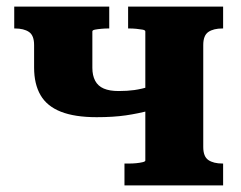

<svg xmlns="http://www.w3.org/2000/svg" viewBox="-20 -560 727 580"><path d="M419 -75V-465Q419 -469 410.5 -470.5Q402 -472 391.5 -473Q381 -474 371 -474H367V-540H654V-474H652Q625 -474 609.5 -463.5Q594 -453 594 -424V-116Q594 -87 609.5 -76.5Q625 -66 652 -66H654V0H356V-66H371Q381 -66 391.5 -67Q402 -68 410.5 -70Q419 -72 419 -75ZM83 -356V-424Q83 -453 67.5 -463.5Q52 -474 25 -474H23V-540H310V-474H306Q297 -474 286 -473Q275 -472 267 -470.5Q259 -469 259 -465V-355Q259 -332 267.5 -316Q276 -300 293.5 -292.5Q311 -285 338 -285Q365 -285 386 -288Q407 -291 435 -299V-227Q398 -217 360 -211.5Q322 -206 272 -206Q206 -206 164 -222.5Q122 -239 102.5 -272.5Q83 -306 83 -356Z"/></svg>

Font: Roboto Serif
Style: Bold
Weight: 700
Designer: Greg Gazdowicz
Foundry: Commercial Type
Version: Version 1.008